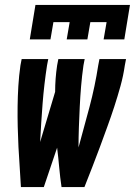

<svg xmlns="http://www.w3.org/2000/svg" viewBox="-20 -760 548 780"><path d="M101 -600 124 -740H508L485 -600H401L413 -670H347L335 -600H251L263 -670H197L185 -600ZM65 0Q63 -41 60 -81.5Q57 -122 55 -163Q53 -204 52 -245Q51 -286 51.5 -327.5Q52 -369 54.5 -410.5Q57 -452 63 -494L68 -520H176L171 -494Q159 -416 153 -338.5Q147 -261 143 -183L204 -387Q204 -414 206 -440.5Q208 -467 212 -494L217 -520H324L319 -494Q313 -452 309.5 -410Q306 -368 304 -326.5Q302 -285 300.5 -243.5Q299 -202 299 -161Q322 -244 344 -327Q366 -410 379 -494L384 -520H492L487 -494Q481 -452 469.5 -410.5Q458 -369 444.5 -327.5Q431 -286 416 -245Q401 -204 386 -163Q371 -122 355 -81.5Q339 -41 323 0H230Q224 -40 220.5 -80Q217 -120 212 -160L158 0Z"/></svg>

Font: Iosevka SS18 Extrabold
Style: Italic
Weight: 800
Italic angle: -9°
Monospace: yes
Designer: Belleve Invis
Foundry: Belleve Invis
Version: Version 25.1.1; ttfautohint (v1.8.4)